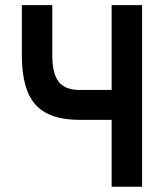

<svg xmlns="http://www.w3.org/2000/svg" viewBox="-20 -713 626 733"><path d="M283.2 -255.4Q167.5 -255.4 115.5 -313.5Q63.5 -371.6 63.5 -500.5V-693.4H179.7V-500.5Q179.7 -431.6 204.3 -400.6Q229 -369.6 283.2 -369.6H406.2V-693.4H522.5V0H406.2V-255.4Z"/></svg>

Font: Caskaydia Cove SemiBold
Style: Regular
Weight: 600
Monospace: yes
Designer: Aaron Bell
Foundry: Saja Typeworks
Version: Version 4.300; ttfautohint (v1.8.3)